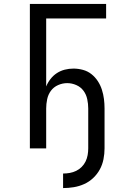

<svg xmlns="http://www.w3.org/2000/svg" viewBox="-20 -755 640 977"><path d="M301 202V128Q318 128 335 125Q352 122 367.5 114.5Q383 107 395.5 94.5Q408 82 415.5 66.5Q423 51 426 34Q429 17 429 0V-203Q429 -226 424 -250Q419 -274 405 -293Q391 -312 368.5 -322Q346 -332 322 -332Q298 -332 275.5 -322Q253 -312 239 -293Q225 -274 220 -250Q215 -226 215 -203V0H132V-735H520V-661H215V-315Q223 -335 237 -353Q251 -371 269.5 -383Q288 -395 309.5 -400.5Q331 -406 354 -406Q378 -406 402 -399.5Q426 -393 445 -378Q464 -363 477.5 -342.5Q491 -322 498.5 -298.5Q506 -275 509 -251Q512 -227 512 -203V0Q512 28 506.5 55.5Q501 83 488 107Q475 131 454.5 150.5Q434 170 408.5 181.5Q383 193 355.5 197.5Q328 202 301 202Z"/></svg>

Font: Zed Mono Extended
Style: Regular
Weight: 400
Width: 7
Monospace: yes
Designer: Belleve Invis
Foundry: Belleve Invis
Version: Version 1.0.0; ttfautohint (v1.8.4)